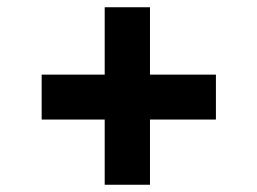

<svg xmlns="http://www.w3.org/2000/svg" viewBox="-20 -605 710 530"><path d="M269 -95V-585H394V-95ZM95 -275V-399H576V-275Z"/></svg>

Font: Gabarito SemiBold
Style: Regular
Weight: 600
Designer: Leandro Assis / Alvaro Franca / Felipe Casaprima
Foundry: Naipe Foundry
Version: Version 1.000